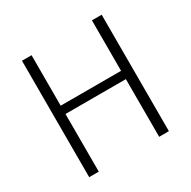

<svg xmlns="http://www.w3.org/2000/svg" viewBox="-162 -885 1034 1041"><g transform="rotate(-30 355.0 -364.5)"><path d="M106 0H166V-361H544V0H605V-729H544V-413H166V-729H106Z"/></g></svg>

Font: GenYoGothic2 TW L
Style: Regular
Weight: 300
Version: Version 2.100;PS 2.1;hotconv 16.6.51;makeotf.lib2.5.65220 DE